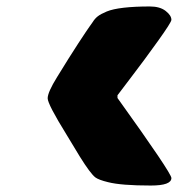

<svg xmlns="http://www.w3.org/2000/svg" viewBox="-20 -596 545 588"><path d="M339.8 -304.2V-295.9Q504.9 -65.9 504.9 -50.8Q504.9 -27.8 441.9 -27.8Q351.1 -27.8 311 -38.1Q282.7 -44.9 272 -52.7Q256.8 -64.5 224.6 -116.2Q219.2 -125 184.1 -183.1Q126 -276.9 126 -294.9Q126 -313.5 154.8 -359.9Q193.4 -422.9 220.2 -463.9Q247.1 -504.9 255.4 -516.4Q263.7 -527.8 264.2 -528.8Q270.5 -539.1 279.5 -546.1Q288.6 -553.2 306.9 -560.8Q325.2 -568.4 358.6 -572.3Q392.1 -576.2 439 -576.2Q469.7 -576.2 487.3 -562.5Q504.9 -548.8 504.9 -535.2Q504.9 -527.8 463.6 -470.2Q422.4 -412.6 380.9 -358.4Z"/></svg>

Font: GGS TheRock Black
Style: Regular
Weight: 900
Designer: Rodrigo Fuenzalida (2012); Goodgame Studios (2014)
Foundry: Rodrigo Fuenzalida,2012;  GGS,2014
Version: Version 1.002 | FøM Mod